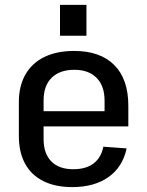

<svg xmlns="http://www.w3.org/2000/svg" viewBox="-20 -756 601 784"><path d="M275 8Q206 8 157 -16.5Q108 -41 82.5 -87.5Q57 -134 57 -201V-339Q57 -405 84 -452Q111 -499 161.5 -523.5Q212 -548 283 -548Q389 -548 446.5 -490.5Q504 -433 504 -324V-240H139V-302H423L407 -273V-345Q407 -405 374.5 -438Q342 -471 284 -471Q224 -471 191 -438.5Q158 -406 158 -346V-188Q158 -129 189.5 -97Q221 -65 279 -65Q331 -65 362 -88.5Q393 -112 402 -157L497 -150Q481 -74 423 -33Q365 8 275 8ZM333 -736V-610H225V-736Z"/></svg>

Font: Pathway Extreme SemiCondensed Medium
Style: Regular
Weight: 500
Width: 4
Version: Version 1.001;gftools[0.9.26]